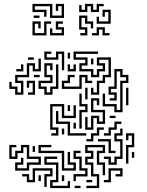

<svg xmlns="http://www.w3.org/2000/svg" viewBox="-20 -951 755 987"><path d="M298 -590V-674H280V-644H208V-686H244V-674H220V-656H268V-686H310V-590ZM448 -464V-500H460V-476H478V-536H508V-566H538V-644H490V-626H520V-584H490V-554H448V-584H388V-626H418V-644H358V-686H484V-674H370V-656H430V-614H400V-596H460V-566H478V-596H508V-614H478V-656H550V-554H520V-524H490V-464ZM328 -650V-680H340V-650ZM124 -644V-656H154V-644ZM448 -620V-650H460V-620ZM58 -464V-494H28V-530H40V-506H70V-476H88V-524H58V-566H118V-626H160V-596H178V-650H190V-584H148V-614H130V-554H70V-536H100V-464ZM208 -464V-494H178V-536H238V-554H208V-626H250V-590H238V-614H220V-566H250V-524H190V-506H220V-476H238V-506H268V-620H280V-494H250V-464ZM328 -584V-620H340V-596H358V-620H370V-584ZM64 -584V-596H88V-620H100V-584ZM568 -374V-404H508V-470H520V-416H580V-386H598V-536H628V-554H598V-584H580V-494H550V-476H580V-434H544V-446H568V-464H538V-506H568V-596H610V-566H640V-524H610V-374ZM154 -554V-566H184V-554ZM298 -494V-536H328V-566H364V-554H340V-524H310V-506H388V-566H430V-536H454V-524H418V-554H400V-494ZM124 -464V-476H148V-524H130V-500H118V-536H160V-464ZM418 -440V-500H430V-440ZM628 -410V-500H640V-410ZM388 -290V-386H418V-404H388V-470H400V-416H430V-374H400V-290ZM418 -284V-350H430V-296H448V-356H490V-326H508V-374H448V-446H490V-410H478V-434H460V-386H520V-314H478V-344H460V-284ZM244 -254V-266H268V-284H238V-416H310V-356H358V-410H370V-344H298V-404H250V-296H280V-254ZM328 -380V-410H340V-380ZM328 -254V-314H268V-380H280V-326H340V-266H424V-254ZM544 -344V-356H574V-344ZM514 -254V-266H538V-296H568V-326H604V-314H580V-284H550V-254ZM358 -290V-320H370V-290ZM424 -224V-236H448V-266H478V-296H514V-284H490V-254H460V-224ZM298 -260V-290H310V-260ZM538 -104V-134H514V-146H550V-116H568V-146H598V-224H568V-266H598V-290H610V-254H580V-236H610V-134H580V-104ZM628 -110V-206H658V-254H640V-230H628V-266H670V-194H640V-110ZM538 -164V-224H484V-236H550V-176H574V-164ZM58 -74V-116H88V-140H100V-104H70V-86H118V-116H178V-134H118V-194H100V-164H70V-134H28V-206H64V-194H40V-146H58V-176H88V-206H130V-146H190V-104H130V-74ZM424 16V4H478V-44H448V-104H418V-146H448V-164H418V-206H520V-164H490V-116H520V-50H508V-104H478V-176H508V-194H430V-176H460V-134H430V-116H460V-56H490V16ZM298 -74V-164H178V-206H244V-194H190V-176H310V-86H358V-104H328V-170H340V-116H370V-74ZM148 -170V-200H160V-170ZM358 -20V-56H418V-74H388V-134H358V-176H394V-164H370V-146H400V-86H430V-44H370V-20ZM658 -140V-170H670V-140ZM238 16V-26H268V-104H208V-146H274V-134H220V-116H280V-14H250V4H328V-20H340V16ZM208 10V-56H238V-74H160V-14H118V-44H94V-56H130V-26H148V-86H250V-44H220V10ZM514 -14V-26H538V-86H610V-44H574V-56H598V-74H550V-14ZM178 -20V-50H190V-20ZM298 -20V-50H310V-20ZM424 -14V-26H454V-14ZM364 16V4H394V16ZM237 -859V-919H159V-901H219V-865H207V-889H147V-931H249V-871H297V-919H279V-895H267V-931H309V-859ZM387 -889V-925H399V-901H417V-931H459V-901H477V-931H513V-919H489V-889H447V-919H429V-889ZM477 -829V-865H489V-841H537V-889H519V-865H507V-901H549V-829ZM153 -859V-871H183V-859ZM393 -769V-781H417V-799H387V-871H429V-841H459V-805H447V-829H417V-859H399V-811H429V-769ZM147 -769V-841H189V-805H177V-829H159V-781H207V-841H243V-829H219V-769ZM237 -769V-805H249V-781H297V-799H267V-841H303V-829H279V-811H309V-769ZM453 -769V-781H477V-811H519V-781H543V-769H507V-799H489V-769Z"/></svg>

Font: Rubik Maze
Style: Regular
Weight: 400
Designer: Hubert and Fischer, NaN
Foundry: Hubert and Fischer, NaN
Version: Version 2.200